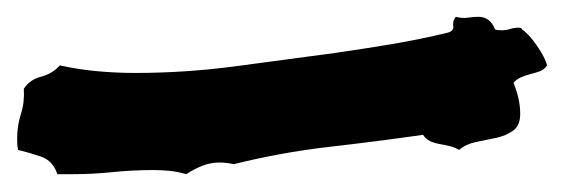

<svg xmlns="http://www.w3.org/2000/svg" viewBox="-20 -1005 658 224"><path d="M618.2 -928.7Q615.2 -923.8 609.9 -921.9Q604.5 -919.9 598.6 -918.5Q592.8 -917 587.4 -914.6Q582 -912.1 579.1 -908.2Q586.9 -889.6 586.9 -872.1Q586.9 -858.4 578.6 -852.5Q570.3 -846.7 559.1 -844.2Q547.9 -841.8 535.6 -839.4Q523.4 -836.9 515.6 -830.1Q510.7 -833 504.9 -834.5Q499 -835.9 493.2 -836.9Q487.3 -837.9 481.9 -840.3Q476.6 -842.8 473.6 -847.7Q418 -839.8 362.8 -833.5Q307.6 -827.1 252.9 -813.5Q243.2 -815.4 236.3 -815.4Q225.6 -815.4 215.8 -811.5Q206.1 -807.6 197.3 -801.8Q187.5 -804.7 177.7 -805.7Q168 -806.6 159.2 -806.6Q134.8 -806.6 111.3 -804.2Q87.9 -801.8 65.4 -801.8H46.9Q42 -817.4 27.8 -822.3Q13.7 -827.1 1 -830.1Q0 -835 0 -842.8Q0 -858.4 4.4 -872.1Q8.8 -885.7 7.8 -901.4Q14.6 -912.1 27.8 -915.5Q41 -918.9 49.8 -928.7Q72.3 -923.8 93.8 -921.9Q115.2 -919.9 137.7 -919.9Q196.3 -919.9 254.9 -927.7L372.1 -943.4Q405.3 -948.2 437.5 -953.6Q469.7 -959 502 -966.8Q509.8 -968.8 508.8 -974.6Q507.8 -980.5 511.7 -985.4Q519.5 -983.4 525.9 -984.4Q532.2 -985.4 538.1 -985.4Q551.8 -985.4 557.6 -970.7Q559.6 -969.7 565.4 -969.7Q570.3 -969.7 575.2 -971.2Q580.1 -972.7 585 -972.7Q588.9 -972.7 588.9 -970.7Q596.7 -965.8 606.4 -951.7Q616.2 -937.5 618.2 -928.7Z"/></svg>

Font: Rock Salt
Style: Regular
Weight: 400
Version: Version 1.001